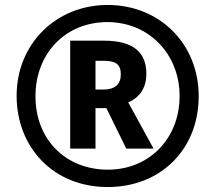

<svg xmlns="http://www.w3.org/2000/svg" viewBox="-20 -795 868 774"><path d="M414 -41C629 -41 781 -194 781 -407C781 -620 622 -775 414 -775C205 -775 47 -617 47 -409C47 -200 196 -41 414 -41ZM415 -111C246 -111 123 -231 123 -407C123 -580 244 -706 413 -706C579 -706 704 -578 704 -408C704 -236 581 -111 415 -111ZM263 -196H365V-359H409L489 -196H599L497 -382C540 -401 570 -437 570 -498C570 -584 517 -631 400 -631H263ZM397 -434H365V-550H397C448 -550 467 -535 467 -495C467 -455 443 -434 397 -434Z"/></svg>

Font: Noto Sans Tamil UI SemiCondensed ExtraBold
Style: Regular
Weight: 800
Width: 4
Designer: Jelle Bosma - Monotype Design Team
Foundry: Monotype Imaging Inc.
Version: Version 2.004